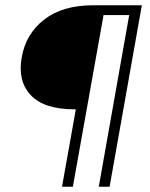

<svg xmlns="http://www.w3.org/2000/svg" viewBox="-20 -707 567 727"><path d="M332 -687H517.1L395 0H354L469.2 -649.9H372.1L255.9 0H214.8L267.1 -293H263.2Q147 -293 96.7 -346.4Q46.4 -399.9 62 -488.8Q77.6 -579.1 147.5 -633.1Q217.3 -687 332 -687Z"/></svg>

Font: SVN-Poppins ExtraLight
Style: Italic
Weight: 200
Italic angle: -10°
Designer: Ninad Kale (Devanagari), Jonny Pinhorn (Latin)
Foundry: Indian Type Foundry
Version: Version 3.002 2017